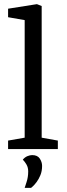

<svg xmlns="http://www.w3.org/2000/svg" viewBox="-20 -719 323 926"><path d="M19 0V-41L99 -55V-622L19 -636V-677L158 -699L181 -690V-55L259 -41V0ZM99 187Q104 172 108 159.5Q112 147 114 134.5Q116 122 116 108Q116 89 108 75Q100 61 90 51Q100 39 112.5 34Q125 29 135 29Q161 29 172 46Q183 63 183 81Q183 106 175 125.5Q167 145 156.5 159Q146 173 138 180Q130 187 130 187Z"/></svg>

Font: Faustina VF Beta
Style: Regular
Weight: 400
Designer: Alfonso Garcia
Foundry: Omnibus-Type
Version: Version 1.006